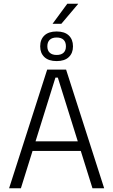

<svg xmlns="http://www.w3.org/2000/svg" viewBox="-20 -1014 610 1034"><path d="M342.5 -994H400.5V-992.5L310.5 -886H263.5V-886.5ZM29 0 234 -639H336L541 0H478L291.5 -596H278.5L92.5 0ZM138.5 -201V-253H431V-201ZM196.5 -763.5V-765Q196.5 -801.5 219.2 -823Q242 -844.5 285 -844.5Q328 -844.5 350.5 -823Q373 -801.5 373 -765V-763.5Q373 -728 350.5 -706.5Q328 -685 285 -685Q242 -685 219.2 -706.5Q196.5 -728 196.5 -763.5ZM235 -764Q235 -742 248 -730Q261 -718 285 -718Q309.5 -718 322.2 -730Q335 -742 335 -764V-765Q335 -787.5 322.2 -799.8Q309.5 -812 285 -812Q261 -812 248 -799.8Q235 -787.5 235 -765Z"/></svg>

Font: Anek Latin Light
Style: Regular
Weight: 300
Designer: Yesha Goshar
Foundry: Ek Type
Version: Version 1.003